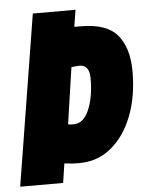

<svg xmlns="http://www.w3.org/2000/svg" viewBox="-68 -742 600 784"><g transform="rotate(-5 232.0 -350.0)"><path d="M-17 0 96 -700H271L260 -631Q268 -631 274.5 -631Q281 -631 286 -631Q393 -631 437 -578Q481 -525 481 -429Q481 -327 450 -247Q419 -167 363 -121Q307 -75 232 -75Q215 -75 205.5 -75.5Q196 -76 171 -79L159 0ZM224 -235Q263 -235 285.5 -286.5Q308 -338 308 -416Q308 -471 267 -471Q258 -471 251.5 -470Q245 -469 234 -468L200 -237Q208 -235 213.5 -235Q219 -235 224 -235Z"/></g></svg>

Font: Georama Condensed Black
Style: Italic
Weight: 900
Width: 3
Italic angle: -9°
Designer: Jean-Baptiste Levee
Foundry: Production Type
Version: Version 1.000